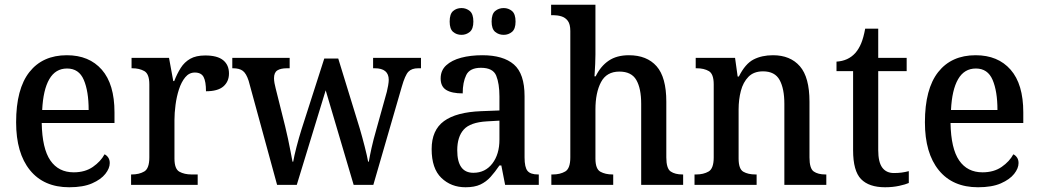

<svg xmlns="http://www.w3.org/2000/svg" viewBox="-20 -780 4381 810"><path d="M272 10Q165 10 106.5 -62Q48 -134 48 -264Q48 -405 104 -476Q160 -547 262 -547Q356 -547 409.5 -486Q463 -425 463 -306V-261H156Q158 -153 192.5 -103Q227 -53 291 -53Q339 -53 372 -76Q405 -99 421 -129Q430 -125 436.5 -115.5Q443 -106 443 -92Q443 -70 424.5 -46.5Q406 -23 368.5 -6.5Q331 10 272 10ZM354 -316Q354 -395 333.5 -443Q313 -491 263 -491Q214 -491 188 -446Q162 -401 158 -316Z M533 0V-44H536Q567 -44 588.5 -56.5Q610 -69 610 -116V-424Q610 -468 589 -480Q568 -492 538 -492H535V-536H693L711 -438H715Q727 -469 742.5 -493.5Q758 -518 782.5 -532Q807 -546 846 -546Q897 -546 921.5 -526Q946 -506 946 -470Q946 -436 922.5 -415.5Q899 -395 849 -395Q849 -436 839 -455Q829 -474 802 -474Q778 -474 761.5 -454Q745 -434 735 -403Q725 -372 720.5 -337.5Q716 -303 716 -274V-111Q716 -67 737 -55.5Q758 -44 788 -44H814V0Z M1029 -439Q1019 -470 1004.5 -481Q990 -492 963 -492H960V-536H1202V-492H1191Q1164 -492 1150 -483Q1136 -474 1136 -450Q1136 -441 1138 -429.5Q1140 -418 1143 -407L1183 -247Q1189 -223 1195 -194.5Q1201 -166 1206 -140Q1211 -114 1214 -98H1217Q1221 -122 1231 -160.5Q1241 -199 1252 -234L1348 -533H1407L1498 -237Q1508 -203 1518.5 -162Q1529 -121 1533 -98H1536Q1540 -122 1547.5 -156Q1555 -190 1568 -235L1612 -393Q1615 -405 1617.5 -419.5Q1620 -434 1620 -443Q1620 -492 1561 -492H1554V-536H1756V-492H1744Q1717 -492 1703 -477.5Q1689 -463 1675 -414L1555 0H1472L1354 -399L1232 0H1149Z M1944 10Q1883 10 1842 -29.5Q1801 -69 1801 -151Q1801 -231 1853 -269Q1905 -307 2010 -311L2087 -314V-373Q2087 -427 2073.5 -460.5Q2060 -494 2009 -494Q1962 -494 1947 -463.5Q1932 -433 1932 -386Q1886 -386 1862.5 -400.5Q1839 -415 1839 -449Q1839 -483 1862.5 -504.5Q1886 -526 1925.5 -536.5Q1965 -547 2015 -547Q2103 -547 2148 -508Q2193 -469 2193 -374V-116Q2193 -74 2205.5 -59Q2218 -44 2250 -44H2253V0H2111L2095 -82H2087Q2068 -54 2049.5 -33.5Q2031 -13 2006.5 -1.5Q1982 10 1944 10ZM1977 -51Q2027 -51 2057 -90Q2087 -129 2087 -191V-271L2034 -268Q1964 -264 1936.5 -233.5Q1909 -203 1909 -146Q1909 -51 1977 -51ZM2105 -633Q2084 -633 2069 -645.5Q2054 -658 2054 -689Q2054 -721 2069 -733.5Q2084 -746 2105 -746Q2125 -746 2140 -733.5Q2155 -721 2155 -689Q2155 -658 2140 -645.5Q2125 -633 2105 -633ZM1927 -633Q1906 -633 1891.5 -645.5Q1877 -658 1877 -689Q1877 -721 1891.5 -733.5Q1906 -746 1927 -746Q1947 -746 1962 -733.5Q1977 -721 1977 -689Q1977 -658 1962 -645.5Q1947 -633 1927 -633Z M2306 0V-44H2312Q2343 -44 2364.5 -56.5Q2386 -69 2386 -116V-649Q2386 -678 2375.5 -692Q2365 -706 2348.5 -711Q2332 -716 2314 -716H2305V-760H2492V-550Q2492 -531 2491 -510.5Q2490 -490 2489 -475Q2488 -460 2488 -458H2493Q2514 -501 2548 -524Q2582 -547 2633 -547Q2709 -547 2750 -500.5Q2791 -454 2791 -351V-116Q2791 -69 2809.5 -56.5Q2828 -44 2859 -44H2862V0H2685V-342Q2685 -407 2664.5 -442.5Q2644 -478 2593 -478Q2539 -478 2515.5 -433.5Q2492 -389 2492 -318V-111Q2492 -67 2513 -55.5Q2534 -44 2564 -44H2567V0Z M2910 0V-44H2917Q2948 -44 2969.5 -56.5Q2991 -69 2991 -116V-424Q2991 -468 2970.5 -480Q2950 -492 2919 -492H2915V-536H3081L3092 -457H3097Q3124 -511 3159 -529Q3194 -547 3241 -547Q3314 -547 3354.5 -500.5Q3395 -454 3395 -351V-116Q3395 -69 3413 -56.5Q3431 -44 3462 -44H3466V0H3289V-342Q3289 -406 3269 -442.5Q3249 -479 3199 -479Q3160 -479 3137.5 -456Q3115 -433 3105.5 -396.5Q3096 -360 3096 -318V-111Q3096 -67 3116 -55.5Q3136 -44 3167 -44H3172V0Z M3714 10Q3646 10 3612.5 -24.5Q3579 -59 3579 -146V-480H3509V-520Q3558 -523 3588 -556Q3603 -573 3613 -597Q3623 -621 3630 -659H3685V-536H3805V-480H3685V-147Q3685 -96 3702 -73Q3719 -50 3751 -50Q3769 -50 3784 -52Q3799 -54 3814 -58V-8Q3801 -2 3773.5 4Q3746 10 3714 10Z M4106 10Q3999 10 3940.5 -62Q3882 -134 3882 -264Q3882 -405 3938 -476Q3994 -547 4096 -547Q4190 -547 4243.5 -486Q4297 -425 4297 -306V-261H3990Q3992 -153 4026.5 -103Q4061 -53 4125 -53Q4173 -53 4206 -76Q4239 -99 4255 -129Q4264 -125 4270.5 -115.5Q4277 -106 4277 -92Q4277 -70 4258.5 -46.5Q4240 -23 4202.5 -6.5Q4165 10 4106 10ZM4188 -316Q4188 -395 4167.5 -443Q4147 -491 4097 -491Q4048 -491 4022 -446Q3996 -401 3992 -316Z"/></svg>

Font: Noto Serif Bengali SemiCondensed Medium
Style: Regular
Weight: 500
Width: 4
Designer: Juan Bruce, Universal Thirst, Indian Type Foundry and the Monotype Design Team.
Foundry: Monotype Imaging Inc.
Version: Version 2.003; ttfautohint (v1.8.4.7-5d5b)